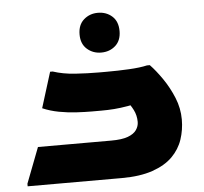

<svg xmlns="http://www.w3.org/2000/svg" viewBox="-51 -760 864 813"><g transform="rotate(-5 381.0 -353.0)"><path d="M34 -11 92 -162H403Q449 -162 474.5 -171.5Q500 -181 511 -197Q522 -213 522 -231Q522 -259 510 -282.5Q498 -306 485 -320L563 -318Q518 -307 486 -301.5Q454 -296 427.5 -294Q401 -292 372 -292H332Q305 -292 268 -294Q231 -296 193.5 -303Q156 -310 124 -324L171 -475H182Q224 -461 276 -457.5Q328 -454 377 -454H409Q458 -454 505 -456.5Q552 -459 582 -466H594Q619 -440 645.5 -401.5Q672 -363 690.5 -318Q709 -273 709 -225Q709 -181 695.5 -140.5Q682 -100 650.5 -68.5Q619 -37 565.5 -18.5Q512 0 434 0H34ZM394 -537Q359 -537 334 -559Q309 -581 309 -621Q309 -662 334 -684Q359 -706 394 -706Q430 -706 454.5 -684Q479 -662 479 -621Q479 -581 454.5 -559Q430 -537 394 -537Z"/></g></svg>

Font: Kufam ExtraBold
Style: Regular
Weight: 800
Designer: Wael Morcos, Artur Schmal
Foundry: Original Type
Version: Version 1.300; ttfautohint (v1.8.3)